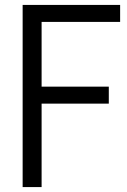

<svg xmlns="http://www.w3.org/2000/svg" viewBox="-20 -760 516 780"><path d="M468 -671H149V-408H422V-339H149V0H72V-740H468Z"/></svg>

Font: Encode Sans Condensed
Style: Regular
Weight: 400
Width: 3
Designer: Multiple Designers
Foundry: Impallari Type
Version: Version 2.000